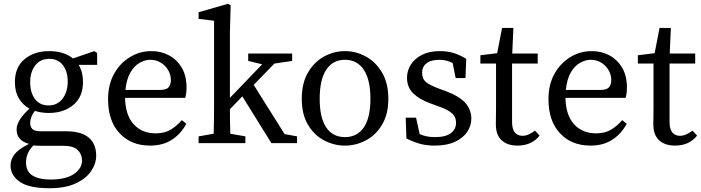

<svg xmlns="http://www.w3.org/2000/svg" viewBox="-20 -759 3718 1018"><path d="M237 -200Q285 -200 312 -236Q339 -272 339 -327Q339 -380 313.5 -413.5Q288 -447 241 -447Q194 -447 167 -412.5Q140 -378 140 -323Q140 -268 165.5 -234Q191 -200 237 -200ZM239 -160Q200 -160 165 -171Q140 -139 140 -107Q140 -87 151.5 -75Q163 -63 198 -63H329Q412 -63 451 -29Q490 5 490 66Q490 109 462.5 149Q435 189 380 214Q325 239 243 239Q134 239 85 205Q36 171 36 118Q36 86 57.5 58.5Q79 31 134 4Q68 -14 68 -72Q68 -96 83.5 -122Q99 -148 136 -183Q100 -203 79.5 -238Q59 -273 59 -324Q59 -403 110.5 -445.5Q162 -488 240 -488Q319 -488 367 -449L480 -488L495 -478V-415H397Q420 -378 420 -324Q420 -245 368.5 -202.5Q317 -160 239 -160ZM118 102Q118 151 153 172Q188 193 247 193Q329 193 372 163.5Q415 134 415 92Q415 59 392 36.5Q369 14 315 14H198Q188 14 177.5 13.5Q167 13 157 12Q136 34 127 55.5Q118 77 118 102Z M777 -442Q749 -442 720.5 -426Q692 -410 671.5 -375Q651 -340 645 -282H827Q863 -282 874.5 -297Q886 -312 886 -334Q886 -363 871.5 -387.5Q857 -412 832.5 -427Q808 -442 777 -442ZM776 13Q675 13 614 -52.5Q553 -118 553 -233Q553 -310 584.5 -367Q616 -424 668.5 -456Q721 -488 783 -488Q835 -488 877 -465Q919 -442 944 -399.5Q969 -357 969 -296Q969 -279 967 -264.5Q965 -250 962 -240H643Q645 -148 689 -100Q733 -52 805 -52Q853 -52 885 -71.5Q917 -91 944 -122L968 -103Q940 -50 892 -18.5Q844 13 776 13Z M1033 0V-36L1113 -50Q1114 -90 1114.5 -130.5Q1115 -171 1115 -210V-649L1033 -659V-694L1189 -739L1203 -731L1199 -589V-240L1370 -418L1296 -436V-475H1529V-436L1435 -422L1325 -309L1489 -48L1555 -36V0H1419L1265 -248L1199 -180Q1199 -148 1199.5 -115Q1200 -82 1201 -50L1281 -36V0Z M1809 13Q1751 13 1698.5 -14.5Q1646 -42 1613 -97.5Q1580 -153 1580 -235Q1580 -318 1613 -374.5Q1646 -431 1698.5 -459.5Q1751 -488 1809 -488Q1867 -488 1919.5 -459.5Q1972 -431 2005.5 -374.5Q2039 -318 2039 -235Q2039 -153 2005.5 -97.5Q1972 -42 1919.5 -14.5Q1867 13 1809 13ZM1809 -32Q1874 -32 1909 -83.5Q1944 -135 1944 -235Q1944 -336 1909 -389Q1874 -442 1809 -442Q1744 -442 1709.5 -389Q1675 -336 1675 -235Q1675 -135 1709.5 -83.5Q1744 -32 1809 -32Z M2284 13Q2242 13 2207 3.5Q2172 -6 2135 -25L2131 -135H2186L2205 -48Q2240 -32 2286 -32Q2343 -32 2370.5 -53Q2398 -74 2398 -108Q2398 -140 2375 -159.5Q2352 -179 2305 -195L2259 -212Q2204 -232 2171 -264Q2138 -296 2138 -347Q2138 -384 2158 -416Q2178 -448 2217 -468Q2256 -488 2312 -488Q2353 -488 2386.5 -477.5Q2420 -467 2452 -447L2448 -345H2396L2380 -425Q2346 -442 2311 -442Q2265 -442 2241.5 -423.5Q2218 -405 2218 -374Q2218 -341 2238.5 -324Q2259 -307 2310 -288L2341 -277Q2416 -249 2447.5 -213Q2479 -177 2479 -130Q2479 -92 2457 -59.5Q2435 -27 2392 -7Q2349 13 2284 13Z M2723 13Q2671 13 2640 -15Q2609 -43 2609 -101Q2609 -120 2609.5 -138.5Q2610 -157 2610 -186V-422H2527V-466L2616 -477L2642 -611H2702L2696 -475H2831V-422H2695V-112Q2695 -74 2710 -56.5Q2725 -39 2750 -39Q2767 -39 2782.5 -46Q2798 -53 2817 -66L2841 -40Q2800 13 2723 13Z M3112 -442Q3084 -442 3055.5 -426Q3027 -410 3006.5 -375Q2986 -340 2980 -282H3162Q3198 -282 3209.5 -297Q3221 -312 3221 -334Q3221 -363 3206.5 -387.5Q3192 -412 3167.5 -427Q3143 -442 3112 -442ZM3111 13Q3010 13 2949 -52.5Q2888 -118 2888 -233Q2888 -310 2919.5 -367Q2951 -424 3003.5 -456Q3056 -488 3118 -488Q3170 -488 3212 -465Q3254 -442 3279 -399.5Q3304 -357 3304 -296Q3304 -279 3302 -264.5Q3300 -250 3297 -240H2978Q2980 -148 3024 -100Q3068 -52 3140 -52Q3188 -52 3220 -71.5Q3252 -91 3279 -122L3303 -103Q3275 -50 3227 -18.5Q3179 13 3111 13Z M3558 13Q3506 13 3475 -15Q3444 -43 3444 -101Q3444 -120 3444.5 -138.5Q3445 -157 3445 -186V-422H3362V-466L3451 -477L3477 -611H3537L3531 -475H3666V-422H3530V-112Q3530 -74 3545 -56.5Q3560 -39 3585 -39Q3602 -39 3617.5 -46Q3633 -53 3652 -66L3676 -40Q3635 13 3558 13Z"/></svg>

Font: Source Serif Pro
Style: Regular
Weight: 400
Designer: Frank Grießhammer
Foundry: Adobe Systems Incorporated
Version: Version 3.001;hotconv 1.0.111;makeotfexe 2.5.65597